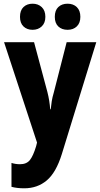

<svg xmlns="http://www.w3.org/2000/svg" viewBox="-20 -843 542 1037"><path d="M2 -615H164L236 -346Q248 -299 251 -253H254Q256 -275 259.5 -296.5Q263 -318 271 -345L340 -615H500L314 -11Q283 89 232.5 131.5Q182 174 111 174Q91 174 74 172Q57 170 42 166V37Q64 44 88 44Q123 44 141 22Q159 0 175 -53L180 -73ZM88 -752Q88 -787 107 -805Q126 -823 156 -823Q186 -823 205.5 -804.5Q225 -786 225 -752Q225 -719 205.5 -700.5Q186 -682 156 -682Q126 -682 107 -700Q88 -718 88 -752ZM276 -752Q276 -787 295 -805Q314 -823 345 -823Q376 -823 395 -804.5Q414 -786 414 -752Q414 -719 395 -700.5Q376 -682 345 -682Q314 -682 295 -700Q276 -718 276 -752Z"/></svg>

Font: Noto Sans Malayalam UI Condensed ExtraBold
Style: Regular
Weight: 800
Width: 3
Designer: Jelle Bosma - Monotype Design Team
Foundry: Monotype Imaging Inc.
Version: Version 2.104; ttfautohint (v1.8.4.7-5d5b)